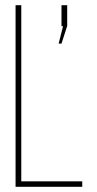

<svg xmlns="http://www.w3.org/2000/svg" viewBox="-20 -720 373 740"><path d="M297 0H40V-700H62V-21H297ZM206 -552 223 -619H217V-700H239V-620L217 -552Z"/></svg>

Font: Bebas Neue Light
Style: Regular
Weight: 300
Designer: Ryoichi Tsunekawa
Foundry: Ryoichi Tsunekawa
Version: Version 1.003;PS 001.003;hotconv 1.0.70;makeotf.lib2.5.58329